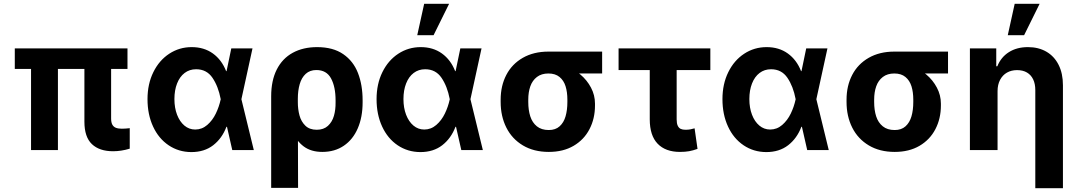

<svg xmlns="http://www.w3.org/2000/svg" viewBox="-20 -783 5623 1002"><path d="M645.3 -423.3H57.2V-530.3H645.3ZM282.3 0H142V-530.3H282.3ZM559.9 -530.3V-164.9Q559.9 -144.1 566.2 -132.5Q572.5 -121 584.8 -116.1Q597.2 -111.3 616.1 -111.3Q628.1 -111.3 636.1 -112.1Q644.1 -112.9 654.6 -113.8Q655.2 -114.2 655.9 -114.2Q656.6 -114.2 657.1 -114.2V-7.2Q612.8 6.3 570.2 6.3Q498.7 6.3 459.6 -30.9Q420.5 -68 420.5 -147.9V-530.3Z M749.8 -265.6Q749.8 -344.7 780.3 -406.5Q810.8 -468.3 863.4 -502.7Q916 -537.1 980.4 -537.1Q1044.8 -537.1 1090.9 -504Q1136.9 -470.9 1160 -411.9H1203.3L1239.5 -266.6L1304.5 0H1192.1L1131.6 -266.6Q1119.1 -332.4 1088.8 -377Q1058.5 -421.6 1003.5 -421.6Q969.1 -421.6 943.5 -402.2Q917.9 -382.8 904.1 -347.4Q890.2 -311.9 890.2 -265.9Q890.2 -220.3 904 -184.3Q917.8 -148.3 942.4 -127.6Q967 -107 998.7 -107Q1034 -107 1061.6 -130.9Q1089.2 -154.8 1106.3 -190.3Q1123.4 -225.8 1131.6 -263.7L1187 -530.3H1297.7L1239.5 -263.7L1203.3 -121.2H1161.7Q1138.9 -61 1092.7 -25.1Q1046.5 10.7 978.3 10.7Q912.3 10.3 860.1 -24.8Q807.8 -60 778.8 -122.8Q749.8 -185.5 749.8 -265.6Z M1634.8 -537.1Q1718 -537.1 1771 -500.6Q1824.1 -464.2 1848.2 -401.8Q1872.4 -339.4 1872.4 -259.1V-249.3Q1872.4 -171.5 1847.1 -113.2Q1821.9 -54.8 1774.4 -22.5Q1727 9.8 1662.1 9.8Q1603.2 9.8 1564.9 -18.9Q1526.7 -47.6 1505.1 -98.3Q1483.4 -149 1469.6 -224.2L1534.3 -250.4Q1534.3 -212.7 1543 -180.6Q1551.7 -148.4 1573.6 -127.1Q1595.5 -105.8 1632.9 -105.8Q1669.1 -105.8 1691.4 -126.2Q1713.6 -146.6 1722.7 -178.5Q1731.9 -210.3 1731.3 -249.3V-259.1Q1731.3 -330.1 1707.6 -373.8Q1684 -417.5 1630.9 -417.5Q1597.2 -417.5 1575.5 -397.6Q1553.8 -377.6 1544.1 -343.9Q1534.3 -310.2 1534.3 -267.4L1535.6 197.3H1395.2V-280.2Q1395.2 -362.7 1424.4 -420.3Q1453.7 -478 1507.7 -507.5Q1561.8 -537.1 1634.8 -537.1Z M1945.2 -265.6Q1945.2 -344.7 1975.6 -406.5Q2006.1 -468.3 2058.7 -502.7Q2111.3 -537.1 2175.7 -537.1Q2240.1 -537.1 2286.2 -504Q2332.3 -470.9 2355.3 -411.9H2398.6L2434.8 -266.6L2499.8 0H2387.4L2326.9 -266.6Q2314.4 -332.4 2284.1 -377Q2253.8 -421.6 2198.8 -421.6Q2164.4 -421.6 2138.8 -402.2Q2113.2 -382.8 2099.4 -347.4Q2085.5 -311.9 2085.5 -265.9Q2085.5 -220.3 2099.3 -184.3Q2113.1 -148.3 2137.7 -127.6Q2162.3 -107 2194.1 -107Q2229.3 -107 2256.9 -130.9Q2284.5 -154.8 2301.6 -190.3Q2318.8 -225.8 2326.9 -263.7L2382.3 -530.3H2493L2434.8 -263.7L2398.6 -121.2H2357Q2334.2 -61 2288 -25.1Q2241.8 10.7 2173.6 10.7Q2107.6 10.3 2055.4 -24.8Q2003.2 -60 1974.2 -122.8Q1945.2 -185.5 1945.2 -265.6ZM2193.6 -763.1H2323.7L2242.7 -599.2H2157.5Z M2842 -513.7Q2848.3 -511.6 2854.8 -505.7Q2861.2 -499.7 2868.4 -491.2Q2876.4 -478.6 2884.9 -468.8Q2893.5 -459 2906.6 -449.8Q2919.7 -440.5 2936.6 -435.1Q2975.3 -422.4 3009.4 -393.7Q3043.5 -365 3064.3 -325.6Q3085.1 -286.2 3085.1 -242.2V-232.4Q3085.1 -164 3056.4 -108.9Q3027.8 -53.7 2973.5 -22Q2919.3 9.8 2844 9.8Q2765.9 9.8 2709 -24.1Q2652.2 -58 2622.5 -117.1Q2592.8 -176.2 2592.8 -251V-262.7Q2592.8 -335.1 2622.3 -391.9Q2651.7 -448.8 2708.3 -481.2Q2765 -513.7 2842 -513.7ZM2844 -104.4Q2879 -104.4 2900.5 -123.8Q2922.1 -143.2 2931.5 -175.8Q2941 -208.5 2941 -251V-262.7Q2941 -302.7 2931.5 -332.9Q2922.1 -363.1 2900 -381.3Q2878 -399.5 2842 -399.5Q2805.8 -399.5 2782.1 -381.3Q2758.4 -363.1 2747.6 -332.6Q2736.9 -302.1 2736.9 -262.7V-251Q2736.9 -208.5 2747.4 -175.8Q2757.9 -143.2 2781.8 -123.8Q2805.7 -104.4 2844 -104.4ZM3122.4 -399.5H2842V-513.7H3122.4Z M3687.1 -417.2H3208.2V-530.3H3687.1ZM3511.3 -530.3V-159.7Q3511.3 -139 3516.9 -127Q3522.5 -115 3532.4 -110.4Q3542.3 -105.8 3557.4 -105.8Q3571.9 -105.8 3583.3 -108Q3594.8 -110.2 3604.9 -113.3L3620.2 -6Q3596.5 2.5 3576.3 6.1Q3556.2 9.8 3528.7 9.8Q3453.1 9.8 3412 -33Q3370.9 -75.7 3370.9 -160.3V-530.3Z M3750.3 -265.6Q3750.3 -344.7 3780.8 -406.5Q3811.3 -468.3 3863.9 -502.7Q3916.4 -537.1 3980.9 -537.1Q4045.3 -537.1 4091.3 -504Q4137.4 -470.9 4160.5 -411.9H4203.8L4240 -266.6L4305 0H4192.6L4132 -266.6Q4119.6 -332.4 4089.3 -377Q4058.9 -421.6 4004 -421.6Q3969.6 -421.6 3944 -402.2Q3918.4 -382.8 3904.6 -347.4Q3890.7 -311.9 3890.7 -265.9Q3890.7 -220.3 3904.5 -184.3Q3918.2 -148.3 3942.9 -127.6Q3967.5 -107 3999.2 -107Q4034.5 -107 4062.1 -130.9Q4089.7 -154.8 4106.8 -190.3Q4123.9 -225.8 4132 -263.7L4187.4 -530.3H4298.2L4240 -263.7L4203.8 -121.2H4162.2Q4139.4 -61 4093.2 -25.1Q4047 10.7 3978.8 10.7Q3912.8 10.3 3860.6 -24.8Q3808.3 -60 3779.3 -122.8Q3750.3 -185.5 3750.3 -265.6Z M4647.2 -513.7Q4653.5 -511.6 4660 -505.7Q4666.4 -499.7 4673.6 -491.2Q4681.5 -478.6 4690.1 -468.8Q4698.7 -459 4711.8 -449.8Q4724.8 -440.5 4741.8 -435.1Q4780.5 -422.4 4814.6 -393.7Q4848.6 -365 4869.4 -325.6Q4890.3 -286.2 4890.3 -242.2V-232.4Q4890.3 -164 4861.6 -108.9Q4832.9 -53.7 4778.7 -22Q4724.4 9.8 4649.2 9.8Q4571.1 9.8 4514.2 -24.1Q4457.3 -58 4427.6 -117.1Q4397.9 -176.2 4397.9 -251V-262.7Q4397.9 -335.1 4427.4 -391.9Q4456.9 -448.8 4513.5 -481.2Q4570.1 -513.7 4647.2 -513.7ZM4649.2 -104.4Q4684.1 -104.4 4705.7 -123.8Q4727.2 -143.2 4736.7 -175.8Q4746.2 -208.5 4746.2 -251V-262.7Q4746.2 -302.7 4736.7 -332.9Q4727.2 -363.1 4705.2 -381.3Q4683.2 -399.5 4647.2 -399.5Q4611 -399.5 4587.3 -381.3Q4563.6 -363.1 4552.8 -332.6Q4542 -302.1 4542 -262.7V-251Q4542 -208.5 4552.5 -175.8Q4563 -143.2 4587 -123.8Q4610.9 -104.4 4649.2 -104.4ZM4927.5 -399.5H4647.2V-513.7H4927.5Z M5186 0H5041.7V-530.3H5179.2V-437.3H5184.9Q5203.8 -484.7 5245.2 -510.9Q5286.6 -537.1 5344.6 -537.1Q5399.8 -537.1 5441 -513.2Q5482.1 -489.3 5504.7 -444.4Q5527.2 -399.5 5527.2 -338V199.2H5383V-312.8Q5383 -345.5 5371.8 -368.8Q5360.7 -392 5339.4 -404.6Q5318.1 -417.1 5287.7 -417.1Q5257.9 -417.1 5235.1 -404.1Q5212.3 -391.1 5199.1 -366.1Q5186 -341.2 5186 -307.3ZM5275.4 -763.1H5405.5L5324.5 -599.2H5239.3Z"/></svg>

Font: Pretendard GOV Variable
Style: Regular
Weight: 400
Designer: Base glyphs from Inter by Rasmus Andersson; Hangul glyphs from Noto Sans CJK(Source Han Sans) by Jang Soo-young and Kang
Foundry: Kil Hyung-jin
Version: Version 1.307;Glyphs 3.2 (3192)